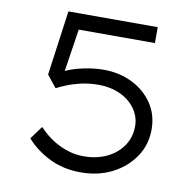

<svg xmlns="http://www.w3.org/2000/svg" viewBox="-79 -780 879 868"><g transform="rotate(10 360.5 -346.5)"><path d="M346 7Q267 7 203 -24.5Q139 -56 96 -105L140 -165Q184 -118 237.5 -92.5Q291 -67 347 -67Q406 -67 452.5 -89Q499 -111 526 -150.5Q553 -190 553 -241Q553 -285 527 -321Q501 -357 457 -377Q413 -397 359 -397Q314 -397 276.5 -388Q239 -379 211.5 -367.5Q184 -356 169 -348L125 -403L166 -700H576V-627H207L229 -645L192 -403L174 -418Q190 -431 222 -442.5Q254 -454 293.5 -461Q333 -468 370 -468Q441 -468 499.5 -439.5Q558 -411 593.5 -359.5Q629 -308 629 -239Q629 -169 591.5 -113.5Q554 -58 490.5 -25.5Q427 7 346 7Z"/></g></svg>

Font: Lexend Tera Light
Style: Regular
Weight: 300
Designer: Bonnie Shaver-Troup, Thomas Jockin
Foundry: Lexend
Version: Version 1.007